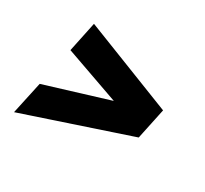

<svg xmlns="http://www.w3.org/2000/svg" viewBox="-95 -597 735 689"><g transform="rotate(30 272.0 -253.0)"><path d="M27 -44 56 -178 317 -258 91 -338 117 -462 487 -317 460 -189Z"/></g></svg>

Font: Saira Thin ExtraBold
Style: Italic
Weight: 800
Italic angle: -12°
Version: Version 1.101